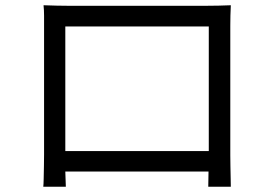

<svg xmlns="http://www.w3.org/2000/svg" viewBox="-20 -705 1040 732"><path d="M145 7Q146 0 146.5 -22.5Q147 -45 147.5 -71.5Q148 -98 148 -115Q148 -125 148 -162Q148 -199 148 -252Q148 -305 148 -362.5Q148 -420 148 -472Q148 -524 148 -561Q148 -598 148 -607Q148 -624 148 -645.5Q148 -667 146 -685Q175 -684 196.5 -683.5Q218 -683 235 -683Q249 -683 289.5 -683Q330 -683 387 -683Q444 -683 505.5 -683Q567 -683 623.5 -683Q680 -683 720 -683Q760 -683 772 -683Q789 -683 813.5 -683.5Q838 -684 860 -685Q859 -666 858.5 -646Q858 -626 858 -607Q858 -596 858 -558Q858 -520 858 -467.5Q858 -415 858 -357.5Q858 -300 858 -248Q858 -196 858 -160Q858 -124 858 -114Q858 -98 858.5 -71.5Q859 -45 859.5 -22Q860 1 860 7H774L775 -51H229L231 7ZM229 -129H776V-604H229Z"/></svg>

Font: Chocolate Classical Sans
Style: Regular
Weight: 400
Designer: 田海東、宇文滿月
Foundry: Moonlit Owen
Version: Version 1.001